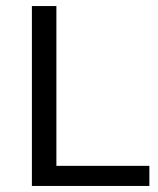

<svg xmlns="http://www.w3.org/2000/svg" viewBox="-20 -615 521 635"><path d="M85.5 0V-595H166.5V-66.5H474V0Z"/></svg>

Font: Encode Sans SC Condensed Thin
Style: Regular
Weight: 400
Version: Version 3.002